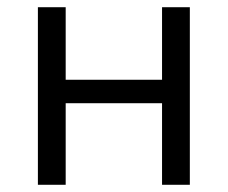

<svg xmlns="http://www.w3.org/2000/svg" viewBox="-20 -512 631 532"><path d="M85 0V-492H162V-291H429V-492H506V0H429V-226H162V0Z"/></svg>

Font: Wix Madefor Text
Style: Regular
Weight: 400
Designer: Dalton Maag Ltd
Foundry: Dalton Maag Ltd
Version: Version 3.100